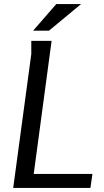

<svg xmlns="http://www.w3.org/2000/svg" viewBox="-20 -925 511 945"><path d="M234 -724 146 -69H435L425 0H45L134 -659V-724ZM257 -905H379L221 -774H143Z"/></svg>

Font: Rosario
Style: Italic
Weight: 400
Italic angle: -8.05°
Designer: Hector Gatti
Foundry: Omnibus Type
Version: Version 1.201